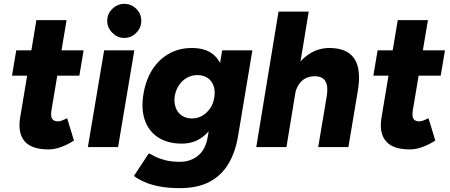

<svg xmlns="http://www.w3.org/2000/svg" viewBox="-20 -760 2323 992"><path d="M231 12Q143 12 107 -30.5Q71 -73 84 -152L168 -656H324L246 -191Q241 -160 249 -146.5Q257 -133 280 -133Q289 -133 302 -138Q315 -143 327 -149L362 -34Q334 -15 298.5 -1.5Q263 12 231 12ZM42 -369 64 -500H412L390 -369Z M434 0 518 -500H674L590 0ZM622 -564Q587 -564 560.5 -590.5Q534 -617 534 -652Q534 -689 560.5 -714.5Q587 -740 622 -740Q658 -740 684 -714.5Q710 -689 710 -652Q710 -617 684 -590.5Q658 -564 622 -564Z M908 212Q846 212 800 202.5Q754 193 722.5 178.5Q691 164 672 149L749 32Q763 40 783.5 50Q804 60 835 68Q866 76 910 76Q964 76 1003 44.5Q1042 13 1053 -51L1128 -500H1284L1210 -57Q1196 27 1159.5 87.5Q1123 148 1061.5 180Q1000 212 908 212ZM919 -18Q846 -18 796.5 -50.5Q747 -83 727.5 -141.5Q708 -200 722 -279Q735 -352 769.5 -404Q804 -456 855.5 -484Q907 -512 971 -512Q1042 -512 1082 -478.5Q1122 -445 1133.5 -386.5Q1145 -328 1131 -252Q1118 -179 1089.5 -127Q1061 -75 1018.5 -46.5Q976 -18 919 -18ZM972 -148Q1001 -148 1025 -162Q1049 -176 1065.5 -200Q1082 -224 1087 -256Q1093 -290 1083.5 -316.5Q1074 -343 1052.5 -357.5Q1031 -372 1000 -372Q971 -372 946.5 -358.5Q922 -345 905.5 -321Q889 -297 883 -265Q878 -232 887.5 -205Q897 -178 919 -163Q941 -148 972 -148Z M1304 0 1419 -700H1575L1460 0ZM1624 0 1667 -256 1824 -262 1780 0ZM1667 -256Q1674 -296 1669 -319.5Q1664 -343 1649.5 -354Q1635 -365 1611 -366Q1566 -367 1538.5 -341Q1511 -315 1502 -264L1456 -265Q1469 -344 1501.5 -399Q1534 -454 1580.5 -483Q1627 -512 1682 -512Q1774 -512 1811 -456.5Q1848 -401 1828 -286L1823 -256Z M2098 12Q2010 12 1974 -30.5Q1938 -73 1951 -152L2035 -656H2191L2113 -191Q2108 -160 2116 -146.5Q2124 -133 2147 -133Q2156 -133 2169 -138Q2182 -143 2194 -149L2229 -34Q2201 -15 2165.5 -1.5Q2130 12 2098 12ZM1909 -369 1931 -500H2279L2257 -369Z"/></svg>

Font: Figtree ExtraBold
Style: Italic
Weight: 800
Italic angle: -9.5°
Foundry: Erik Kennedy
Version: Version 2.001;gftools[0.9.30]